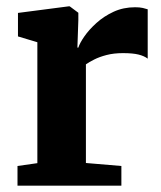

<svg xmlns="http://www.w3.org/2000/svg" viewBox="-20 -589 510 609"><path d="M35.5 0V-62.5L98.5 -71.5V-455L37 -473.5V-548L198.5 -569H201L228.5 -548.5V-525.5L225.5 -438H228.5Q233 -452.5 247.8 -473.8Q262.5 -495 286 -516.2Q309.5 -537.5 340.5 -551.8Q371.5 -566 408.5 -566Q423 -566 432.8 -563.8Q442.5 -561.5 448.5 -559.5V-403Q437.5 -411.5 419.2 -416Q401 -420.5 370 -420.5Q341 -420.5 318 -414.5Q295 -408.5 278.8 -400.2Q262.5 -392 252.5 -385V-72L365 -62.5V0Z"/></svg>

Font: Merriweather ExtraBold
Style: Regular
Weight: 800
Version: Version 2.100